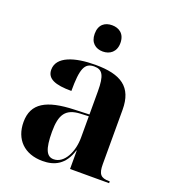

<svg xmlns="http://www.w3.org/2000/svg" viewBox="-141 -875 881 989"><g transform="rotate(20 299.5 -380.0)"><path d="M304 -626C342 -626 375 -649 375 -698C375 -749 342 -770 304 -770C265 -770 234 -749 234 -698C234 -649 265 -626 304 -626ZM205 10C269 10 325 -15 351 -101H353V0H567V-10H563C518 -10 503 -26 503 -81V-379C503 -504 433 -549 293 -549C180 -549 87 -520 87 -448C87 -398 133 -380 222 -380C222 -501 237 -539 290 -539C335 -539 351 -512 351 -425V-298L269 -295C119 -290 45 -249 45 -146C45 -51 105 10 205 10ZM256 -18C218 -18 200 -52 200 -149C200 -243 226 -282 306 -286L351 -288V-171C351 -93 314 -18 256 -18Z"/></g></svg>

Font: Noto Serif Display
Style: Bold
Weight: 700
Designer: Monotype Design Team
Foundry: Monotype Imaging Inc.
Version: Version 2.009